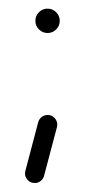

<svg xmlns="http://www.w3.org/2000/svg" viewBox="-20 -346 193 438"><path d="M60.7 -298.5Q60.7 -310 68.9 -318.1Q77 -326.3 88.5 -326.3Q100 -326.3 108.1 -318.1Q116.3 -310 116.3 -298.5Q116.3 -287 108.1 -278.9Q100 -270.7 88.5 -270.7Q77 -270.7 68.9 -278.9Q60.7 -287 60.7 -298.5ZM37 49.3Q37 47.8 37.8 44.1L67 -66.7Q68.9 -74.1 74.8 -78.9Q80.7 -83.7 88.5 -83.7Q98.1 -83.7 104.4 -77Q110.7 -70.4 110.7 -61.5Q110.7 -60 110 -56.3L80.7 54.4Q78.9 61.9 73 66.7Q67 71.5 59.3 71.5Q49.6 71.5 43.3 64.8Q37 58.1 37 49.3Z"/></svg>

Font: 26F Galaxy Hebrew
Style: Regular
Weight: 400
Designer: C₂₉H₂₅N₃O₅
Version: Version 1.000